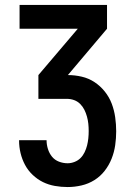

<svg xmlns="http://www.w3.org/2000/svg" viewBox="-20 -755 540 775"><path d="M253 0Q227 0 201.5 -4.5Q176 -9 153.5 -20Q131 -31 112 -49Q93 -67 81 -89.5Q69 -112 63 -137Q57 -162 57 -188V-189H168V-188Q168 -171 173.5 -153.5Q179 -136 190 -122.5Q201 -109 218 -102.5Q235 -96 253 -96Q267 -96 281 -101.5Q295 -107 305 -117Q315 -127 321.5 -140.5Q328 -154 331.5 -168Q335 -182 336.5 -196.5Q338 -211 338 -226Q338 -241 336.5 -255.5Q335 -270 331 -284.5Q327 -299 320.5 -312Q314 -325 303.5 -335.5Q293 -346 279 -351Q265 -356 250 -356H135V-452L294 -639H59V-735H412V-639L254 -452Q282 -452 310 -445.5Q338 -439 361.5 -423.5Q385 -408 403 -385.5Q421 -363 431 -336.5Q441 -310 445 -281.5Q449 -253 449 -225Q449 -197 445 -169Q441 -141 430.5 -114.5Q420 -88 402.5 -65.5Q385 -43 361 -28Q337 -13 309 -6.5Q281 0 253 0Z"/></svg>

Font: Iosevka Custom
Style: Bold
Weight: 700
Monospace: yes
Designer: Belleve Invis
Foundry: Belleve Invis
Version: Version 30.3.3; ttfautohint (v1.8.3)